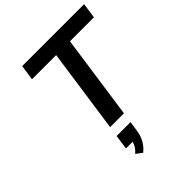

<svg xmlns="http://www.w3.org/2000/svg" viewBox="-270 -873 1310 1310"><g transform="rotate(-45 385.5 -218.0)"><path d="M436.5 0 523.4 -607.9H754.9L771 -718.8H173.3L157.2 -607.9H390.1L303.2 0ZM338.9 283.2C385.7 245.1 407.7 199.7 415.5 142.6L425.8 74.2H291.5L276.9 179.2H340.8C334.5 205.1 320.8 227.1 294.9 250Z"/></g></svg>

Font: Winston SemiBold
Style: Italic
Weight: 600
Italic angle: -8.13011°
Designer: Vernon Adams, Kim Jin-seong, David Berlow, Cristiano Sobral
Foundry: The Winston Project Authors
Version: Version 3.004